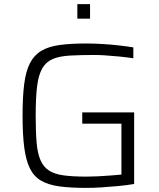

<svg xmlns="http://www.w3.org/2000/svg" viewBox="-20 -908 777 936"><path d="M401 8Q323 8 268.5 0.5Q214 -7 179 -28Q144 -49 125 -88.5Q106 -128 98 -190.5Q90 -253 90 -344Q90 -436 98 -498.5Q106 -561 126 -600Q146 -639 181 -660Q216 -681 270 -688.5Q324 -696 400 -696Q437 -696 479 -693.5Q521 -691 560.5 -686.5Q600 -682 630 -677V-624Q597 -629 561 -632.5Q525 -636 493.5 -638Q462 -640 440 -640Q369 -640 319.5 -637Q270 -634 237.5 -620.5Q205 -607 186.5 -575.5Q168 -544 161 -488.5Q154 -433 154 -344Q154 -266 158.5 -213Q163 -160 177.5 -127Q192 -94 219 -76.5Q246 -59 290.5 -53Q335 -47 402 -47Q426 -47 457.5 -48.5Q489 -50 520 -52.5Q551 -55 572 -57V-305H381V-360H634V-11Q598 -5 556.5 -1Q515 3 474.5 5.5Q434 8 401 8ZM357 -817V-888H419V-817Z"/></svg>

Font: Saira SemiExpanded Light
Style: Regular
Weight: 300
Width: 6
Designer: Hector Gatti with collaboration of the Omnibus-Type team
Foundry: Omnibus-Type
Version: Version 1.101